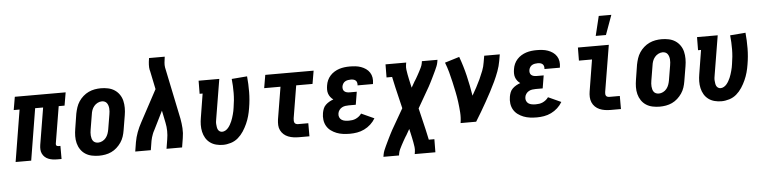

<svg xmlns="http://www.w3.org/2000/svg" viewBox="-53 -1038 6105 1535"><g transform="rotate(-5 3000.0 -271.0)"><path d="M371 8Q352 8 334.5 5.5Q317 3 300.5 -3.5Q284 -10 271.5 -21.5Q259 -33 251.5 -48.5Q244 -64 243 -82Q242 -100 245 -119L294 -415H230L162 0H37L105 -415H58L76 -520H484L466 -415H419L370 -119Q370 -114 370 -110Q370 -106 373 -103Q376 -100 380 -98.5Q384 -97 389 -97H405V8Z M706 8Q677 8 648.5 2Q620 -4 597 -19Q574 -34 558.5 -57Q543 -80 536 -107.5Q529 -135 529.5 -164.5Q530 -194 535 -223L554 -343Q559 -368 567 -392.5Q575 -417 589.5 -439Q604 -461 624.5 -479Q645 -497 668.5 -508Q692 -519 717 -523.5Q742 -528 767 -528Q796 -528 824.5 -522Q853 -516 876 -501Q899 -486 915 -463Q931 -440 937.5 -412.5Q944 -385 944 -355.5Q944 -326 939 -297L919 -177Q915 -152 907 -127.5Q899 -103 884 -81Q869 -59 849 -41Q829 -23 805.5 -12Q782 -1 756.5 3.5Q731 8 706 8ZM708 -97Q725 -97 742 -105.5Q759 -114 770.5 -128.5Q782 -143 788 -160Q794 -177 797 -194L817 -314Q819 -326 820 -338Q821 -350 820 -362Q819 -374 815.5 -385Q812 -396 805.5 -405Q799 -414 788.5 -418.5Q778 -423 766 -423Q749 -423 732 -414.5Q715 -406 703 -391.5Q691 -377 685 -360Q679 -343 677 -326L657 -206Q655 -194 654 -182Q653 -170 654 -158Q655 -146 658 -135Q661 -124 667.5 -115Q674 -106 685 -101.5Q696 -97 708 -97Z M997 0 1009 -74Q1016 -114 1030.5 -153Q1045 -192 1066 -230L1202 -483L1172 -628Q1172 -630 1171 -632.5Q1170 -635 1170 -637H1169V-638Q1165 -659 1166 -682Q1167 -705 1171 -728L1172 -735H1298L1297 -728Q1294 -708 1292 -688Q1290 -668 1293 -649L1380 -230Q1387 -192 1389.5 -153Q1392 -114 1385 -74L1373 0H1248L1260 -74Q1266 -108 1265.5 -142Q1265 -176 1258 -209L1238 -307L1176 -182Q1170 -168 1162.5 -155Q1155 -142 1150 -128.5Q1145 -115 1140.5 -101Q1136 -87 1134 -74L1122 0Z M1701 8Q1673 8 1646 1Q1619 -6 1597.5 -22Q1576 -38 1562.5 -61Q1549 -84 1543 -111Q1537 -138 1537.5 -166.5Q1538 -195 1543 -223L1574 -415H1550L1551 -520H1717L1665 -206Q1663 -195 1661.5 -183.5Q1660 -172 1661 -161Q1662 -150 1663.5 -139Q1665 -128 1669.5 -118.5Q1674 -109 1683 -103Q1692 -97 1703 -97Q1717 -97 1730 -104.5Q1743 -112 1752.5 -123.5Q1762 -135 1769 -147.5Q1776 -160 1782 -173.5Q1788 -187 1792 -200.5Q1796 -214 1800 -227.5Q1804 -241 1806.5 -254.5Q1809 -268 1811 -282Q1821 -340 1821.5 -397.5Q1822 -455 1816 -511L1940 -521Q1946 -459 1945.5 -395Q1945 -331 1934 -267Q1929 -235 1920.5 -204Q1912 -173 1898.5 -143Q1885 -113 1866.5 -84.5Q1848 -56 1822.5 -34Q1797 -12 1764.5 -2Q1732 8 1701 8Z M2312 0Q2290 0 2268 -3Q2246 -6 2225.5 -14Q2205 -22 2189.5 -36Q2174 -50 2164.5 -69Q2155 -88 2154 -110Q2153 -132 2156 -155L2199 -415H2068L2086 -520H2474L2456 -415H2325L2282 -155Q2281 -146 2281 -137Q2281 -128 2284 -120.5Q2287 -113 2295 -109Q2303 -105 2312 -105H2395V0Z M2720 8Q2692 8 2665 4.5Q2638 1 2613.5 -8.5Q2589 -18 2568 -33.5Q2547 -49 2534 -71.5Q2521 -94 2517.5 -121Q2514 -148 2519 -176Q2522 -193 2528.5 -210Q2535 -227 2548.5 -240Q2562 -253 2578 -262Q2594 -271 2611 -277Q2598 -286 2588 -299Q2578 -312 2573 -327Q2568 -342 2568 -359Q2568 -376 2571 -393Q2574 -414 2583 -434Q2592 -454 2607 -470.5Q2622 -487 2641 -498.5Q2660 -510 2680.5 -516.5Q2701 -523 2722 -525.5Q2743 -528 2764 -528Q2787 -528 2810 -525.5Q2833 -523 2854 -515.5Q2875 -508 2893 -495.5Q2911 -483 2923 -464.5Q2935 -446 2938.5 -423.5Q2942 -401 2938 -377L2937 -372H2813L2814 -374Q2815 -384 2812.5 -394.5Q2810 -405 2802.5 -411.5Q2795 -418 2785 -420.5Q2775 -423 2764 -423Q2753 -423 2741 -421Q2729 -419 2718.5 -413Q2708 -407 2701.5 -396.5Q2695 -386 2693 -375Q2691 -363 2693.5 -352Q2696 -341 2704.5 -334Q2713 -327 2724 -324.5Q2735 -322 2747 -322H2803L2786 -219H2730Q2716 -219 2702 -217Q2688 -215 2675 -208Q2662 -201 2653 -188.5Q2644 -176 2642 -162Q2639 -146 2644.5 -132Q2650 -118 2662 -110Q2674 -102 2689.5 -99.5Q2705 -97 2720 -97Q2734 -97 2748 -99Q2762 -101 2775.5 -107Q2789 -113 2801.5 -123Q2814 -133 2822 -145L2925 -98Q2910 -72 2886.5 -50.5Q2863 -29 2835 -15.5Q2807 -2 2777.5 3Q2748 8 2720 8Z M2970 215 2973 197Q2976 180 2982.5 164Q2989 148 2996.5 132Q3004 116 3011.5 100.5Q3019 85 3026.5 69.5Q3034 54 3042 38.5Q3050 23 3058 8L3154 -159L3114 -327Q3109 -348 3104.5 -370Q3100 -392 3095 -414V-415H3050L3051 -520H3217L3214 -502Q3211 -482 3213.5 -463Q3216 -444 3219.5 -425Q3223 -406 3227 -387.5Q3231 -369 3235 -351L3243 -316L3271 -365Q3274 -369 3276.5 -373Q3279 -377 3281 -381L3282 -382Q3290 -396 3298.5 -411Q3307 -426 3314.5 -440.5Q3322 -455 3329.5 -470.5Q3337 -486 3340 -502L3343 -520H3468L3465 -502Q3462 -485 3455.5 -469Q3449 -453 3441.5 -437Q3434 -421 3426.5 -405.5Q3419 -390 3411.5 -374.5Q3404 -359 3396 -343.5Q3388 -328 3380 -313L3284 -146L3324 22Q3329 43 3333.5 65Q3338 87 3343 109V110H3388L3387 215H3221L3224 197Q3227 177 3224.5 158Q3222 139 3218.5 120Q3215 101 3211 82.5Q3207 64 3203 46L3195 11L3167 60Q3164 64 3161.5 68Q3159 72 3157 76L3156 77Q3148 91 3139.5 106Q3131 121 3123.5 135.5Q3116 150 3108.5 165.5Q3101 181 3098 197L3095 215Z M3608 0Q3615 -43 3612 -86Q3609 -129 3603.5 -170.5Q3598 -212 3589.5 -252.5Q3581 -293 3572 -333.5Q3563 -374 3552 -414Q3541 -454 3526 -492L3643 -528Q3671 -452 3690 -372Q3709 -292 3722 -210Q3740 -241 3757 -272.5Q3774 -304 3789 -336.5Q3804 -369 3816.5 -401.5Q3829 -434 3834 -468L3843 -520H3968L3959 -468Q3952 -427 3937 -386.5Q3922 -346 3903.5 -306.5Q3885 -267 3864.5 -228.5Q3844 -190 3822.5 -151.5Q3801 -113 3778.5 -75Q3756 -37 3733 0Z M4220 8Q4192 8 4165 4.5Q4138 1 4113.5 -8.5Q4089 -18 4068 -33.5Q4047 -49 4034 -71.5Q4021 -94 4017.5 -121Q4014 -148 4019 -176Q4022 -193 4028.5 -210Q4035 -227 4048.5 -240Q4062 -253 4078 -262Q4094 -271 4111 -277Q4098 -286 4088 -299Q4078 -312 4073 -327Q4068 -342 4068 -359Q4068 -376 4071 -393Q4074 -414 4083 -434Q4092 -454 4107 -470.5Q4122 -487 4141 -498.5Q4160 -510 4180.5 -516.5Q4201 -523 4222 -525.5Q4243 -528 4264 -528Q4287 -528 4310 -525.5Q4333 -523 4354 -515.5Q4375 -508 4393 -495.5Q4411 -483 4423 -464.5Q4435 -446 4438.5 -423.5Q4442 -401 4438 -377L4437 -372H4313L4314 -374Q4315 -384 4312.5 -394.5Q4310 -405 4302.5 -411.5Q4295 -418 4285 -420.5Q4275 -423 4264 -423Q4253 -423 4241 -421Q4229 -419 4218.5 -413Q4208 -407 4201.5 -396.5Q4195 -386 4193 -375Q4191 -363 4193.5 -352Q4196 -341 4204.5 -334Q4213 -327 4224 -324.5Q4235 -322 4247 -322H4303L4286 -219H4230Q4216 -219 4202 -217Q4188 -215 4175 -208Q4162 -201 4153 -188.5Q4144 -176 4142 -162Q4139 -146 4144.5 -132Q4150 -118 4162 -110Q4174 -102 4189.5 -99.5Q4205 -97 4220 -97Q4234 -97 4248 -99Q4262 -101 4275.5 -107Q4289 -113 4301.5 -123Q4314 -133 4322 -145L4425 -98Q4410 -72 4386.5 -50.5Q4363 -29 4335 -15.5Q4307 -2 4277.5 3Q4248 8 4220 8Z M4812 0Q4789 0 4766.5 -3.5Q4744 -7 4724 -15.5Q4704 -24 4688.5 -39Q4673 -54 4664.5 -74Q4656 -94 4655 -117Q4654 -140 4658 -163L4699 -415H4594L4595 -520H4843L4781 -146Q4780 -138 4780.5 -130Q4781 -122 4785 -116Q4789 -110 4796.5 -107.5Q4804 -105 4812 -105H4895V0ZM4745 -600 4783 -757H4884L4827 -600Z M5206 8Q5177 8 5148.5 2Q5120 -4 5097 -19Q5074 -34 5058.5 -57Q5043 -80 5036 -107.5Q5029 -135 5029.5 -164.5Q5030 -194 5035 -223L5054 -343Q5059 -368 5067 -392.5Q5075 -417 5089.5 -439Q5104 -461 5124.5 -479Q5145 -497 5168.5 -508Q5192 -519 5217 -523.5Q5242 -528 5267 -528Q5296 -528 5324.5 -522Q5353 -516 5376 -501Q5399 -486 5415 -463Q5431 -440 5437.5 -412.5Q5444 -385 5444 -355.5Q5444 -326 5439 -297L5419 -177Q5415 -152 5407 -127.5Q5399 -103 5384 -81Q5369 -59 5349 -41Q5329 -23 5305.5 -12Q5282 -1 5256.5 3.5Q5231 8 5206 8ZM5208 -97Q5225 -97 5242 -105.5Q5259 -114 5270.5 -128.5Q5282 -143 5288 -160Q5294 -177 5297 -194L5317 -314Q5319 -326 5320 -338Q5321 -350 5320 -362Q5319 -374 5315.5 -385Q5312 -396 5305.5 -405Q5299 -414 5288.5 -418.5Q5278 -423 5266 -423Q5249 -423 5232 -414.5Q5215 -406 5203 -391.5Q5191 -377 5185 -360Q5179 -343 5177 -326L5157 -206Q5155 -194 5154 -182Q5153 -170 5154 -158Q5155 -146 5158 -135Q5161 -124 5167.5 -115Q5174 -106 5185 -101.5Q5196 -97 5208 -97Z M5701 8Q5673 8 5646 1Q5619 -6 5597.5 -22Q5576 -38 5562.5 -61Q5549 -84 5543 -111Q5537 -138 5537.5 -166.5Q5538 -195 5543 -223L5574 -415H5550L5551 -520H5717L5665 -206Q5663 -195 5661.5 -183.5Q5660 -172 5661 -161Q5662 -150 5663.5 -139Q5665 -128 5669.5 -118.5Q5674 -109 5683 -103Q5692 -97 5703 -97Q5717 -97 5730 -104.5Q5743 -112 5752.5 -123.5Q5762 -135 5769 -147.5Q5776 -160 5782 -173.5Q5788 -187 5792 -200.5Q5796 -214 5800 -227.5Q5804 -241 5806.5 -254.5Q5809 -268 5811 -282Q5821 -340 5821.5 -397.5Q5822 -455 5816 -511L5940 -521Q5946 -459 5945.5 -395Q5945 -331 5934 -267Q5929 -235 5920.5 -204Q5912 -173 5898.5 -143Q5885 -113 5866.5 -84.5Q5848 -56 5822.5 -34Q5797 -12 5764.5 -2Q5732 8 5701 8Z"/></g></svg>

Font: Iosevka Curly Slab Extrabold
Style: Italic
Weight: 800
Italic angle: -9°
Monospace: yes
Designer: Belleve Invis
Foundry: Belleve Invis
Version: Version 22.1.2; ttfautohint (v1.8.4)